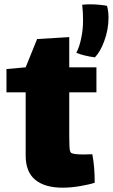

<svg xmlns="http://www.w3.org/2000/svg" viewBox="-20 -824 523 890"><path d="M301 -190Q301 -168 302 -145Q303 -122 309 -116Q318 -108 368 -108L408 -109Q419 -52 419 23Q396 31 352.5 38.5Q309 46 270 46Q188 46 143.5 9.5Q99 -27 99 -103V-396H10V-504L99 -512L152 -643L301 -652V-512H427V-396H301ZM399 -804Q421 -804 444.5 -801.5Q468 -799 476 -797Q483 -773 483 -742Q483 -687 463 -633Q446 -586 420 -558Q369 -565 334 -579Q350 -612 357 -650Q365 -687 365 -730Q365 -769 361 -802Q380 -804 399 -804Z"/></svg>

Font: Lalezar
Style: Bold
Weight: 700
Designer: Borna Izadpanah
Foundry: Borna Izadpanah
Version: Version 1.003;January 24, 2021;FontCreator 13.0.0.2683 64-bi